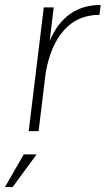

<svg xmlns="http://www.w3.org/2000/svg" viewBox="-43 -530 427 776"><path d="M73 0 134 -500H174L158 -365Q220 -510 364 -510L359 -470Q272 -470 217 -409.5Q162 -349 142 -238L113 0ZM53 94H105L8 226H-23Z"/></svg>

Font: Haskoy ExtraLight
Style: Italic
Weight: 200
Designer: Ertekin Erdin
Foundry: Ertekin Erdin
Version: Version 2.000; ttfautohint (v1.8.4.7-5d5b)